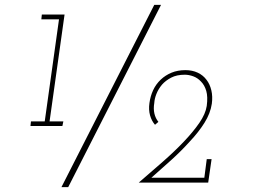

<svg xmlns="http://www.w3.org/2000/svg" viewBox="-20 -755 1109 794"><path d="M606 -20H825L835 -97H855L841 0H554Q605 -44 653.5 -86.5Q702 -129 740 -169Q779 -210 804.5 -247Q830 -284 835 -317Q840 -355 833 -379Q826 -403 811 -418Q797 -433 779 -439.5Q761 -446 744 -446Q711 -446 688 -434Q665 -422 650 -405Q635 -387 627 -367Q619 -347 618 -329Q614 -305 618.5 -285.5Q623 -266 635 -251L621 -239Q607 -255 600.5 -278Q594 -301 598 -329Q602 -358 613.5 -382.5Q625 -407 644.5 -425.5Q664 -444 689.5 -454.5Q715 -465 747 -465Q775 -465 797.5 -454.5Q820 -444 834 -425Q848 -407 854 -381.5Q860 -356 856 -326Q850 -286 825.5 -247Q801 -208 765 -170Q730 -131 688.5 -93.5Q647 -56 606 -20ZM234 19Q331 -171 426 -358Q521 -545 618 -735H646Q549 -545 454 -358Q359 -171 262 19ZM108 -253H165L224 -675H151L153 -695H247L185 -253H242L238 -234H106Z"/></svg>

Font: Josefin Slab Light
Style: Italic
Weight: 300
Italic angle: -12°
Designer: Santiago Orozco
Foundry: Typemade
Version: Version 2.000